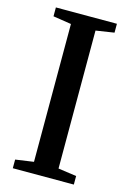

<svg xmlns="http://www.w3.org/2000/svg" viewBox="-115 -800 578 857"><g transform="rotate(15 174.5 -371.5)"><path d="M117.5 -52V-689L33.5 -702V-743H315.5V-702L231 -689V-51.5L315.5 -39.5V0H33.5V-40Z"/></g></svg>

Font: Merriweather 60pt Medium
Style: Regular
Weight: 500
Version: Version 2.100